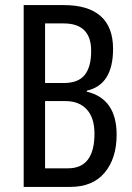

<svg xmlns="http://www.w3.org/2000/svg" viewBox="-20 -734 517 754"><path d="M231 -714Q326 -714 375 -671Q424 -628 424 -542Q424 -401 321 -378V-374Q438 -346 438 -205Q438 -112 391 -56Q344 0 256 0H73V-714ZM231 -408Q287 -408 312.5 -439.5Q338 -471 338 -534Q338 -642 230 -642H157V-408ZM157 -337V-73H247Q351 -73 351 -209Q351 -271 321 -304Q291 -337 237 -337Z"/></svg>

Font: Noto Sans Tamil ExtraCondensed
Style: Regular
Weight: 400
Width: 2
Designer: Jelle Bosma - Monotype Design Team
Foundry: Monotype Imaging Inc.
Version: Version 2.004; ttfautohint (v1.8.4.7-5d5b)